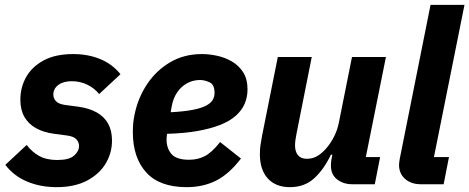

<svg xmlns="http://www.w3.org/2000/svg" viewBox="-20 -760 1936 792"><path d="M213 12Q147 12 92 -11Q37 -34 2 -80L90 -162Q112 -133 142 -116.5Q172 -100 216 -100Q265 -100 285.5 -118Q306 -136 306 -158Q306 -173 295.5 -185Q285 -197 257 -201L204 -208Q159 -214 128 -231.5Q97 -249 80.5 -278Q64 -307 64 -349Q64 -399 87.5 -441.5Q111 -484 159.5 -510.5Q208 -537 282 -537Q343 -537 393 -516.5Q443 -496 477 -454L389 -372Q370 -396 340.5 -410.5Q311 -425 276 -425Q241 -425 220.5 -409.5Q200 -394 200 -370Q200 -355 210.5 -343Q221 -331 249 -327L302 -320Q347 -314 378.5 -296.5Q410 -279 426 -250Q442 -221 442 -180Q442 -129 416 -85.5Q390 -42 339 -15Q288 12 213 12Z M750 12Q638 12 583 -49Q528 -110 528 -214Q528 -233 529.5 -251Q531 -269 535 -287Q549 -356 586.5 -412.5Q624 -469 681.5 -503Q739 -537 813 -537Q843 -537 875.5 -530Q908 -523 936.5 -506.5Q965 -490 983 -462Q1001 -434 1001 -391Q1001 -359 989 -331.5Q977 -304 952 -282Q927 -260 887.5 -244.5Q848 -229 794 -219.5Q740 -210 669 -208Q668 -199 667.5 -194Q667 -189 667 -185Q667 -148 687.5 -124.5Q708 -101 760 -101Q795 -101 824 -115.5Q853 -130 888 -174L974 -106Q925 -42 871.5 -15Q818 12 750 12ZM805 -430Q776 -430 751.5 -416.5Q727 -403 710.5 -378.5Q694 -354 688 -320L684 -297Q740 -300 775.5 -307Q811 -314 830.5 -324.5Q850 -335 857.5 -348Q865 -361 865 -377Q865 -411 844.5 -420.5Q824 -430 805 -430Z M1126 -525H1266L1204 -213Q1201 -199 1199 -185Q1197 -171 1197 -160Q1197 -135 1209 -120Q1221 -105 1246 -105Q1272 -105 1292.5 -118.5Q1313 -132 1330 -153Q1347 -174 1359.5 -199.5Q1372 -225 1378 -255L1432 -525H1572L1489 -112H1548L1526 0H1433Q1396 0 1370.5 -20Q1345 -40 1345 -77Q1345 -85 1346 -94Q1347 -103 1348 -107L1351 -122H1345Q1316 -61 1276 -24.5Q1236 12 1176 12Q1117 12 1084.5 -24Q1052 -60 1052 -124Q1052 -144 1054.5 -162Q1057 -180 1061 -200Z M1810 0H1716Q1676 0 1651 -22Q1626 -44 1626 -80Q1626 -86 1627 -92Q1628 -98 1629 -105L1756 -740H1896L1770 -112H1832Z"/></svg>

Font: IBM Plex Sans
Style: Italic
Weight: 400
Italic angle: -11.31°
Designer: Mike Abbink, Paul van der Laan, Pieter van Rosmalen
Foundry: Bold Monday
Version: Version 3.201